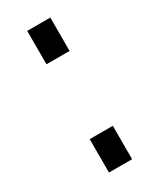

<svg xmlns="http://www.w3.org/2000/svg" viewBox="-144 -570 504 618"><g transform="rotate(-30 107.5 -261.0)"><path d="M70.3 -400.4V-524.4H156.2V-400.4ZM70.3 2V-122.1H156.2V2Z"/></g></svg>

Font: irohakakuC Regular
Style: Regular
Weight: 400
Designer: [Source Han Sans]
Ryoko NISHIZUKA Ë•øÂ°öÊ∂ºÂ≠ê (kana & ideographs); Paul D. Hunt (Latin, Greek & Cyrillic); Wenlong ZHAN
Version: Version 1.001.20160904